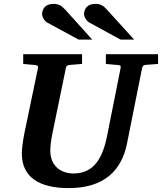

<svg xmlns="http://www.w3.org/2000/svg" viewBox="-20 -949 831 985"><path d="M791 -621V-671H523V-621C550 -618 580 -616 580 -616C596 -615 601 -613 599 -601L529 -250C507 -140 462 -59 358 -59C298 -59 238 -92 238 -177C238 -195 241 -227 249 -265L318 -600C320 -612 327 -615 339 -616C339 -616 370 -618 401 -621V-671H99V-621C126 -618 155 -616 155 -616C169 -615 177 -613 175 -601L105 -265C96 -220 92 -181 92 -162C92 -38 184 16 332 16C516 16 605 -76 632 -215L709 -600C711 -609 716 -615 725 -616ZM668 -746 531 -897C509 -922 495 -929 468 -929C425 -929 411 -900 411 -876C411 -863 423 -842 437 -834L598 -746ZM453 -746 317 -897C294 -922 280 -929 253 -929C210 -929 196 -900 196 -876C196 -863 207 -842 221 -834L383 -746Z"/></svg>

Font: Veleka
Style: Bold Italic
Weight: 700
Italic angle: -12°
Designer: Stefan Peev, Context Ltd, 2016; SIL International, 1997-2014.
Foundry: Stefan Peev, Context Ltd, 2016
Version: Version 5.000